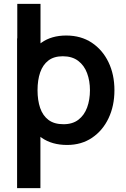

<svg xmlns="http://www.w3.org/2000/svg" viewBox="-20 -740 656 1000"><path d="M70 -425V-720H191V-425ZM329.5 15Q250.5 15 197 -22.5Q143.5 -60 116.5 -124.8Q89.5 -189.5 89.5 -270Q89.5 -351.5 116.5 -416Q143.5 -480.5 195.8 -517.8Q248 -555 325 -555Q401.5 -555 457.8 -517.8Q514 -480.5 545 -416.2Q576 -352 576 -270Q576 -189 545.5 -124.5Q515 -60 459.5 -22.5Q404 15 329.5 15ZM69 240V-540H175.5V-161H190.5V240ZM311 -93Q358 -93 388.5 -116.5Q419 -140 433.8 -180.2Q448.5 -220.5 448.5 -270Q448.5 -319 433.5 -359.2Q418.5 -399.5 387 -423.2Q355.5 -447 307 -447Q261 -447 232 -424.8Q203 -402.5 189.2 -362.8Q175.5 -323 175.5 -270Q175.5 -217.5 189.2 -177.5Q203 -137.5 232.8 -115.2Q262.5 -93 311 -93Z"/></svg>

Font: Manrope ExtraLight
Style: Bold
Weight: 700
Version: Version 4.504